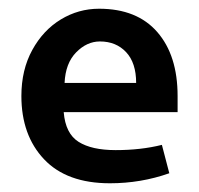

<svg xmlns="http://www.w3.org/2000/svg" viewBox="-20 -410 456 440"><path d="M29 -190Q29 -100 81 -45Q133 10 232 10Q303 10 368 -13L351 -78Q303 -66 245 -66Q190 -66 160 -85Q130 -104 126 -153H387V-190Q387 -283 340.5 -336.5Q294 -390 207 -390Q160 -390 119.5 -365.5Q79 -341 54 -295.5Q29 -250 29 -190ZM292 -220H128Q130 -265 154.5 -290Q179 -315 209 -315Q246 -315 269 -290.5Q292 -266 292 -220Z"/></svg>

Font: Cambay Devanagari
Style: Regular
Weight: 700
Designer: Pooja Saxena
Foundry: Pooja Saxena
Version: Version 1.095;PS 001.095;hotconv 1.0.70;makeotf.lib2.5.58329